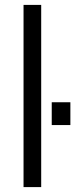

<svg xmlns="http://www.w3.org/2000/svg" viewBox="-20 -763 307 783"><path d="M76 0V-743H148V0ZM191 -253V-346H267V-253Z"/></svg>

Font: Saira SemiCondensed
Style: Regular
Weight: 400
Width: 4
Designer: Hector Gatti with collaboration of the Omnibus-Type team
Foundry: Omnibus-Type
Version: Version 1.101